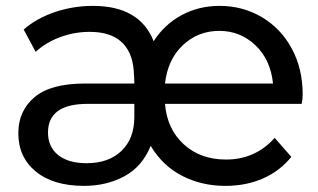

<svg xmlns="http://www.w3.org/2000/svg" viewBox="-20 -614 1061 640"><path d="M985.6 -267.8H530Q536.7 -184.4 592.2 -133.3Q647.8 -82.2 733.3 -82.2Q831.1 -82.2 895.6 -154.4L951.1 -91.1Q912.2 -43.3 856.1 -18.9Q800 5.6 731.1 5.6Q652.2 5.6 587.2 -27.8Q522.2 -61.1 482.2 -127.8Q454.4 -58.9 395 -26.7Q335.6 5.6 260 5.6Q157.8 5.6 99.4 -42.2Q41.1 -90 41.1 -170Q41.1 -244.4 95 -290Q148.9 -335.6 263.3 -335.6H427.8Q427.8 -352.2 425.6 -381.1Q420 -443.3 383.3 -475.6Q346.7 -507.8 278.9 -507.8Q227.8 -507.8 180 -490Q132.2 -472.2 98.9 -441.1L58.9 -515.6Q102.2 -553.3 163.3 -573.9Q224.4 -594.4 290 -594.4Q445.6 -594.4 492.2 -476.7Q527.8 -532.2 585 -563.3Q642.2 -594.4 712.2 -594.4Q788.9 -594.4 852.2 -557.2Q915.6 -520 952.2 -452.8Q988.9 -385.6 988.9 -298.9Q988.9 -283.3 985.6 -267.8ZM530 -335.6H890Q882.2 -414.4 831.7 -462.8Q781.1 -511.1 711.1 -511.1Q640 -511.1 589.4 -463.3Q538.9 -415.6 530 -335.6ZM427.8 -224.4V-267.8H272.2Q140 -267.8 140 -172.2Q140 -124.4 173.9 -97.2Q207.8 -70 268.9 -70Q342.2 -70 385 -111.1Q427.8 -152.2 427.8 -224.4Z"/></svg>

Font: Paperlogy 5 Medium
Style: Regular
Weight: 500
Designer: redesigned by Lee Juim, glyphs from Gmarket Sans & Montserrat
Foundry: PT&
Version: Version 1.001